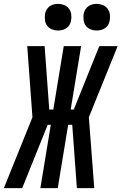

<svg xmlns="http://www.w3.org/2000/svg" viewBox="-60 -974 629 994"><path d="M55 0H-40L108 -367L81 -735H171L195 -407H216L270 -735H360L306 -407H322L454 -735H549L400 -367L428 0H338L314 -328H293L239 0H149L203 -328H187ZM440 -816Q424 -816 409 -822Q394 -828 384.5 -840.5Q375 -853 373 -869Q371 -885 373 -902Q375 -913 381 -923.5Q387 -934 396.5 -941Q406 -948 417.5 -951Q429 -954 441 -954Q457 -954 472 -948Q487 -942 496.5 -929.5Q506 -917 508.5 -901Q511 -885 508 -868Q506 -857 500.5 -846.5Q495 -836 485 -829Q475 -822 463.5 -819Q452 -816 440 -816ZM240 -816Q224 -816 209 -822Q194 -828 184.5 -840.5Q175 -853 173 -869Q171 -885 173 -902Q175 -913 181 -923.5Q187 -934 196.5 -941Q206 -948 217.5 -951Q229 -954 241 -954Q257 -954 272 -948Q287 -942 296.5 -929.5Q306 -917 308.5 -901Q311 -885 308 -868Q306 -857 300.5 -846.5Q295 -836 285 -829Q275 -822 263.5 -819Q252 -816 240 -816Z"/></svg>

Font: Iosevka SS18 Semibold
Style: Italic
Weight: 600
Italic angle: -9°
Monospace: yes
Designer: Belleve Invis
Foundry: Belleve Invis
Version: Version 25.1.1; ttfautohint (v1.8.4)